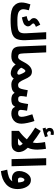

<svg xmlns="http://www.w3.org/2000/svg" viewBox="1460 -2412 1182 4141"><g transform="rotate(90 2050.5 -341.0)"><path d="M393 21Q576 22 676.5 -3Q777 -28 814.5 -98.5Q852 -169 846 -304L825 -747H674L697 -316Q702 -234 681.5 -192Q661 -150 599.5 -136.5Q538 -123 419 -125ZM355 -222Q485 -249 516.5 -283.5Q548 -318 548 -352Q548 -392 516.5 -421Q485 -450 485 -470Q485 -496 558 -525L512 -619Q370 -562 370 -483Q370 -441 401 -414.5Q432 -388 432 -372Q432 -348 327 -326ZM393 21 439 -11 419 -125Q274 -125 226.5 -160.5Q179 -196 179 -250Q179 -280 186.5 -312Q194 -344 201 -373L73 -406Q60 -368 46.5 -315Q33 -262 33 -211Q33 -114 112 -46.5Q191 21 393 21Z M1197 5Q1278 5 1278 -70Q1278 -100 1260.5 -120.5Q1243 -141 1207 -141Q1167 -141 1150.5 -160.5Q1134 -180 1131 -256L1109 -747H958L981 -178Q984 -83 1030 -39Q1076 5 1197 5Z M1802 5Q1840 5 1861.5 -16.5Q1883 -38 1883 -70Q1883 -99 1865.5 -120Q1848 -141 1812 -141Q1775 -141 1747 -177.5Q1719 -214 1694 -273Q1660 -355 1623.5 -397Q1587 -439 1525 -439Q1410 -439 1324 -275Q1281 -192 1259.5 -166.5Q1238 -141 1207 -141L1197 5Q1247 5 1288.5 -13Q1330 -31 1370 -88Q1416 -25 1467 -3.5Q1518 18 1558 18Q1597 18 1626.5 -0.5Q1656 -19 1672 -47Q1725 5 1802 5ZM1440 -206Q1454 -243 1473.5 -270.5Q1493 -298 1513 -298Q1541 -298 1586 -180Q1594 -155 1585.5 -139Q1577 -123 1555 -123Q1525 -123 1492 -148.5Q1459 -174 1440 -206Z M2647 -213Q2647 -267 2630.5 -344.5Q2614 -422 2589 -493L2444 -448Q2468 -378 2483.5 -317Q2499 -256 2499 -215Q2499 -141 2422 -141Q2382 -141 2365.5 -157.5Q2349 -174 2349 -198Q2349 -220 2355 -260Q2361 -300 2367 -334L2223 -357Q2209 -258 2197 -212.5Q2185 -167 2167.5 -154.5Q2150 -142 2118 -142Q2080 -142 2065.5 -159Q2051 -176 2051 -204Q2051 -234 2056.5 -267.5Q2062 -301 2067 -325L1925 -349Q1909 -255 1896.5 -211Q1884 -167 1865 -154Q1846 -141 1812 -141L1802 5Q1851 5 1898.5 -8Q1946 -21 1982 -66Q2010 -19 2048.5 -7Q2087 5 2122 5Q2173 5 2213.5 -9Q2254 -23 2284 -80Q2302 -32 2338 -13.5Q2374 5 2429 5Q2520 5 2583.5 -51.5Q2647 -108 2647 -213Z M3260 -154Q3260 -193 3241.5 -241Q3223 -289 3166 -351Q3189 -395 3198 -447Q3207 -499 3207 -555Q3207 -604 3200.5 -657.5Q3194 -711 3189 -742L3043 -722Q3049 -690 3056.5 -638Q3064 -586 3064 -547Q3064 -500 3052 -457Q3004 -495 2943 -538Q2882 -581 2804 -630L2732 -510Q2880 -416 2985 -330Q2923 -249 2802 -158V0H3084Q3181 0 3220.5 -50Q3260 -100 3260 -154ZM2964 -138Q2995 -162 3025 -188Q3055 -214 3080 -241Q3118 -199 3118 -177Q3118 -160 3103 -149Q3088 -138 3043 -138ZM2937 -721 2917 -783Q2892 -773 2856 -763Q2840 -769 2824 -782.5Q2808 -796 2808 -817Q2808 -847 2846 -847Q2865 -847 2885 -842L2892 -904Q2871 -912 2841 -912Q2801 -912 2769.5 -889.5Q2738 -867 2738 -818Q2738 -794 2749.5 -774.5Q2761 -755 2777 -742Q2760 -739 2733 -734L2749 -669Q2798 -679 2849 -693.5Q2900 -708 2937 -721Z M3412 0 3391 -747H3544L3565 0Z M4057 -128Q4057 -247 4005 -332Q3953 -417 3864 -417Q3807 -418 3762.5 -380Q3718 -342 3693 -283.5Q3668 -225 3668 -164Q3668 -87 3713.5 -47Q3759 -7 3827 -7Q3861 -7 3890 -17Q3859 35 3794 59Q3729 83 3639 94L3670 230Q3845 213 3951 121Q4057 29 4057 -128ZM3808 -191Q3808 -222 3822.5 -249.5Q3837 -277 3858 -277Q3885 -277 3898.5 -239.5Q3912 -202 3915 -144Q3890 -137 3862 -137Q3808 -137 3808 -191Z"/></g></svg>

Font: Noto Sans Arabic Condensed Extra
Style: Regular
Weight: 800
Width: 3
Designer: Nadine Chahine - Monotype Design Team
Foundry: Monotype Imaging Inc.
Version: Version 1.902